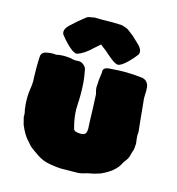

<svg xmlns="http://www.w3.org/2000/svg" viewBox="-134 -1042 1090 1182"><g transform="rotate(15 411.5 -451.0)"><path d="M362.3 24.4Q341.3 24.4 293.2 16.6Q245.1 8.8 207 -17.1Q168.9 -43 156.5 -53Q144 -63 134.3 -76.2Q127.9 -84 121.1 -91.3Q95.7 -117.7 70.8 -177.2Q65.4 -200.2 59.1 -223.6L59.6 -230.5Q59.6 -250 54.2 -268.1Q48.8 -302.7 48.8 -337.9Q48.8 -375 57.1 -426.8Q58.6 -440.4 58.6 -452.1Q58.6 -463.9 57.1 -475.6Q56.2 -502.4 56.2 -539.1Q56.2 -576.2 58.6 -612.8Q62.5 -635.3 87.6 -640.9Q112.8 -646.5 132.8 -646.5Q142.1 -646.5 151.4 -644.5L171.4 -648.4Q174.8 -648.4 177.7 -648.9Q187.5 -650.4 196.8 -650.4Q214.8 -650.4 241.2 -647.9Q263.2 -641.6 276.4 -641.6Q281.2 -641.6 297.4 -642.6Q314.5 -642.6 328.1 -631.3Q344.2 -619.1 347.7 -601.6Q349.1 -589.8 351.6 -578.1Q361.8 -526.9 361.8 -449.2Q361.8 -407.7 359.9 -388.2Q358.9 -372.1 358.9 -356Q358.9 -300.3 377.4 -232.9Q381.3 -220.2 397 -217Q412.6 -213.9 421.9 -213.9Q445.8 -213.9 454.1 -224.6Q461.4 -234.4 461.4 -257.8L459 -303.7Q457 -391.1 452.6 -473.1Q444.3 -499 444.3 -520Q444.3 -528.8 445.8 -536.6Q445.8 -560.5 449.7 -584.5Q453.6 -601.6 453.6 -627.9Q461.9 -646.5 493.7 -647.5Q553.2 -651.9 584 -651.9Q641.1 -651.9 696.8 -645.5Q719.7 -642.1 731.2 -628.4Q742.7 -614.7 744.6 -597.2Q746.1 -584.5 746.1 -572.3Q746.1 -562.5 745.1 -552.7L744.6 -525.4Q746.1 -503.9 749 -482.4L759.3 -376Q762.7 -347.2 765.6 -317.9Q765.6 -310.5 764.6 -303.7Q764.2 -299.3 764.2 -294.9Q764.2 -281.7 769.5 -243.2Q769.5 -233.4 766.6 -206.5Q760.3 -189.9 756.3 -172.9Q750 -142.1 729 -119.1Q723.1 -112.8 719.7 -103.5Q691.4 -46.9 606.9 -9.8Q596.7 -5.9 568.8 2Q556.6 4.9 544.4 6.8Q526.4 9.8 509.3 15.6Q484.9 23.4 459.5 23.4ZM322.8 -927.2 371.6 -926.3Q397.9 -927.2 430.7 -927.2L489.3 -925.8Q497.1 -925.8 505.9 -922.4Q526.9 -917.5 542.5 -906.7Q542.5 -905.8 578.6 -878.9L624.5 -835.4Q646.5 -812.5 646.5 -794.4Q646.5 -787.1 643.6 -778.3Q623 -750.5 598.6 -726.1Q556.2 -683.6 534.2 -683.6Q517.1 -685.1 489.7 -707Q473.6 -719.2 439.9 -749.5Q422.9 -761.2 403.8 -777.3Q367.2 -745.6 365.7 -743.7Q318.4 -697.8 276.4 -684.1L271.5 -683.6Q249.5 -683.6 207 -726.1Q182.6 -750.5 162.1 -778.3Q159.2 -787.1 159.2 -794.4Q159.2 -812.5 181.2 -835.4Q231 -882.3 263.7 -906.7Q275.4 -918 286.4 -920.4Q297.4 -922.9 322.8 -927.2Z"/></g></svg>

Font: Kaph
Style: Regular
Weight: 400
Designer: GGBotNet
Foundry: f0n7.com
Version: 1.10